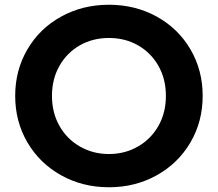

<svg xmlns="http://www.w3.org/2000/svg" viewBox="-20 -777 918 809"><path d="M44 -373Q44 -481 95.5 -569Q147 -657 237.5 -707Q328 -757 439 -757Q550 -757 640.5 -707Q731 -657 782.5 -569Q834 -481 834 -373Q834 -265 782.5 -177Q731 -89 640.5 -38.5Q550 12 439 12Q328 12 237.5 -38.5Q147 -89 95.5 -177Q44 -265 44 -373ZM439 -128Q506 -128 561 -159.5Q616 -191 647.5 -246.5Q679 -302 679 -373Q679 -444 647.5 -499.5Q616 -555 561.5 -586Q507 -617 439 -617Q371 -617 316.5 -586Q262 -555 230.5 -499.5Q199 -444 199 -373Q199 -302 230.5 -246.5Q262 -191 317 -159.5Q372 -128 439 -128Z"/></svg>

Font: Evergrow Sans 
Style: ExtraBold
Weight: 800
Foundry: 10Web
Version: Version 1.000